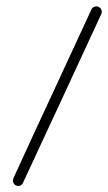

<svg xmlns="http://www.w3.org/2000/svg" viewBox="-20 -579 347 616"><path d="M273 -548Q276 -555 283 -557.5Q290 -560 296 -557Q303 -554 305.5 -547Q308 -540 305 -534Q242 -398 179.5 -263Q117 -128 54 7Q51 14 44.5 16.5Q38 19 31 16Q25 13 22.5 6Q20 -1 23 -7Q85 -143 148 -278Q211 -413 273 -548Q273 -548 273 -548Q273 -548 273 -548Z"/></svg>

Font: FRB American Cursive
Style: Italic
Weight: 400
Italic angle: -25°
Version: Version 2.0;Modular Font Editor K font №1